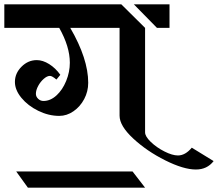

<svg xmlns="http://www.w3.org/2000/svg" viewBox="-34 -709 1008 888"><path d="M-14 -689H527L637 -580V-97Q637 -78 663.5 -52.5Q690 -27 726.5 -8.5Q763 10 789 10Q823 10 853 -26L954 36Q924 75 872 75Q815 75 730 32.5Q645 -10 582 -68.5Q519 -127 519 -174V-580H291Q374 -437 374 -326Q374 -286 355.5 -251Q337 -216 306 -194.5Q275 -173 240 -173Q191 -173 143 -196.5Q95 -220 65 -256.5Q35 -293 35 -330Q35 -370 65.5 -400.5Q96 -431 136 -431Q164 -431 193.5 -412.5Q223 -394 245 -363L227 -341Q207 -358 197 -358Q184 -358 168.5 -344.5Q153 -331 142.5 -311.5Q132 -292 132 -275Q132 -262 142.5 -252Q153 -242 167 -242Q199 -242 227 -267.5Q255 -293 272 -334.5Q289 -376 289 -419Q289 -493 240 -580H-14ZM585 -689H750V-580H692ZM41 84H579L637 159H95Z"/></svg>

Font: Amita
Style: Bold
Weight: 700
Designer: Eduardo Rodriguez Tunni, Modular Infotech, Brian J. Bonislawsky
Foundry: Eduardo Rodriguez Tunni, Modular Infotech, Brian J. Bonislawsky
Version: Version 1.003